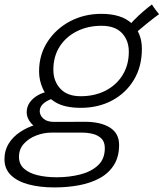

<svg xmlns="http://www.w3.org/2000/svg" viewBox="-83 -590 732 860"><path d="M279 -107Q208.5 -107 167.5 -130.8Q126.5 -154.5 109.2 -192Q92 -229.5 92 -270Q92 -345 130 -403.2Q168 -461.5 231.2 -494.8Q294.5 -528 371 -528Q460.5 -528 506.5 -485.5Q552.5 -443 552.5 -371Q552.5 -292 516.8 -232.5Q481 -173 419.2 -140Q357.5 -107 279 -107ZM160.5 249.5Q95.5 249.5 45 236Q-5.5 222.5 -34.2 194.5Q-63 166.5 -63 123Q-63 83.5 -43.8 52.8Q-24.5 22 7.8 0.8Q40 -20.5 79.2 -32Q118.5 -43.5 159.5 -44Q190.5 -44 228 -44.2Q265.5 -44.5 297.5 -44.5Q367.5 -44.5 409 -18.8Q450.5 7 450.5 59Q450.5 111.5 427.8 148.2Q405 185 365 207.2Q325 229.5 272.5 239.5Q220 249.5 160.5 249.5ZM171.5 204Q226 204 275.2 191.8Q324.5 179.5 355.5 151Q386.5 122.5 386.5 73.5Q386.5 45 370.8 30Q355 15 331.8 9.5Q308.5 4 284 4Q249 4 214.2 4Q179.5 4 146.5 4Q113 4 79.5 16.8Q46 29.5 24 53.8Q2 78 2 112.5Q2 145.5 25 165.8Q48 186 86.2 195Q124.5 204 171.5 204ZM115.5 -9Q75 -15.5 55.8 -38.8Q36.5 -62 36.5 -86.5Q36.5 -111.5 50.2 -131Q64 -150.5 86.5 -163.2Q109 -176 134.5 -180.5L165.5 -152.5Q133.5 -144 114.2 -128.5Q95 -113 95 -92.5Q95 -73.5 111.2 -58.8Q127.5 -44 159.5 -44ZM278.5 -159Q341 -159 389.8 -184Q438.5 -209 466.2 -254Q494 -299 494 -358.5Q494 -409 463.2 -441.8Q432.5 -474.5 371.5 -474.5Q311 -474.5 262 -450.2Q213 -426 184.5 -381.8Q156 -337.5 156 -277.5Q156 -226.5 187.2 -192.8Q218.5 -159 278.5 -159ZM513 -430.5 482.5 -459.5Q496.5 -479 517.2 -500Q538 -521 559.5 -539.5Q581 -558 597.5 -570Q600.5 -565 606.5 -556.2Q612.5 -547.5 619.2 -539.2Q626 -531 629.5 -526.5Q622.5 -522 606.8 -509.8Q591 -497.5 572 -482.2Q553 -467 536.8 -452.8Q520.5 -438.5 513 -430.5Z"/></svg>

Font: Grandstander Thin ExtraLight
Style: Italic
Weight: 250
Italic angle: -15°
Version: Version 1.200